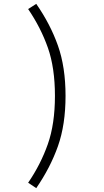

<svg xmlns="http://www.w3.org/2000/svg" viewBox="-20 -816 540 996"><path d="M126 -769 168 -796Q241 -691 280.5 -579.5Q320 -468 320 -318.5Q320 -169 280.5 -57.5Q241 54 168 160L126 132Q191 37 228 -68Q265 -173 265 -318.5Q265 -464 228.5 -568Q192 -672 126 -769Z"/></svg>

Font: Lekton
Style: Regular
Weight: 400
Designer: Paolo Mazzetti, Luciano Perondi, Raffaele Flato, Elena Papassissa, Emilio Macchia, Michela Povoleri, Tobias Seemiller, R
Version: Version 34.000